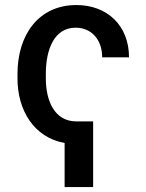

<svg xmlns="http://www.w3.org/2000/svg" viewBox="-20 -573 591 777"><path d="M289.1 -81.7C197.1 -81.7 165.5 -170.8 165.5 -255.3V-274.5C165.5 -371.4 198.5 -460.9 285.9 -460.9C350.5 -460.9 393.5 -412.3 393.5 -340.9H502.1C502.1 -469.5 414.1 -552.6 289.1 -552.6C135.7 -552.6 50.8 -431.1 50.8 -274.5V-255.3C50.8 -126.8 117.2 -16.7 241.5 5.7V183.9H356.9V-81.7Z"/></svg>

Font: Margiela Sans Medium
Style: Regular
Weight: 500
Designer: Stefan Endress, Andreas Faust
Version: Version 1.100;FEAKit 1.0